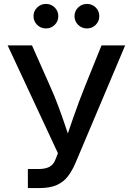

<svg xmlns="http://www.w3.org/2000/svg" viewBox="-20 -959 678 979"><path d="M122.1 0V-97.2H175.3Q211.4 -97.2 232.2 -108.4Q252.9 -119.6 262.7 -145.5L275.4 -177.7L19 -727.5H143.1L234.4 -522Q258.8 -467.3 277.1 -418.2Q295.4 -369.1 310.8 -323.2Q326.2 -277.3 341.8 -231.4H309.6Q331.5 -295.4 356.2 -366.5Q380.9 -437.5 414.6 -522L497.6 -727.5H618.2L364.3 -126.5Q347.7 -87.9 325.9 -59.6Q304.2 -31.2 269.5 -15.6Q234.9 0 179.7 0ZM423.3 -814Q397 -814 378.4 -832.3Q359.9 -850.6 359.9 -876.5Q359.9 -902.3 378.4 -920.7Q397 -939 423.3 -939Q449.7 -939 468 -920.9Q486.3 -902.8 486.3 -876.5Q486.3 -850.6 468 -832.3Q449.7 -814 423.3 -814ZM214.4 -814Q188 -814 169.4 -832.3Q150.9 -850.6 150.9 -876.5Q150.9 -902.3 169.4 -920.7Q188 -939 214.4 -939Q240.7 -939 259 -920.9Q277.3 -902.8 277.3 -876.5Q277.3 -850.6 259 -832.3Q240.7 -814 214.4 -814Z"/></svg>

Font: Inter 20pt Medium
Style: Regular
Weight: 500
Version: Version 4.001;git-66647c0bb